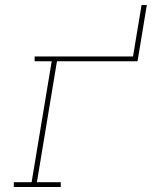

<svg xmlns="http://www.w3.org/2000/svg" viewBox="-20 -745 640 765"><path d="M35 0V-19H106L186 -501H118V-520H510L544 -725H565L528 -501H207L127 -19H222V0Z"/></svg>

Font: Iosevka Etoile Thin Oblique
Style: Regular
Weight: 100
Italic angle: -9°
Designer: Belleve Invis
Foundry: Belleve Invis
Version: Version 15.5.2; ttfautohint (v1.8.4)